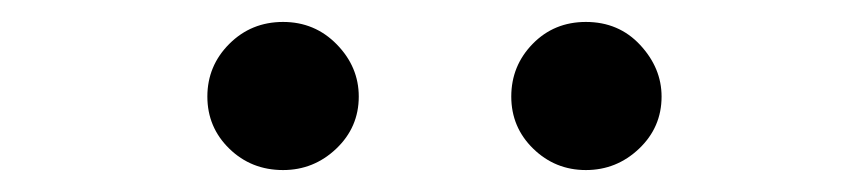

<svg xmlns="http://www.w3.org/2000/svg" viewBox="-20 -700 790 175"><path d="M238 -545Q209 -545 189 -564.5Q169 -584 169 -612Q169 -640 189 -660Q209 -680 238 -680Q267 -680 287 -659.5Q307 -639 307 -612Q307 -584 286.5 -564.5Q266 -545 238 -545ZM514 -545Q486 -545 466 -564.5Q446 -584 446 -612Q446 -640 465.5 -660Q485 -680 514 -680Q544 -680 563.5 -659Q583 -638 583 -612Q583 -584 562.5 -564.5Q542 -545 514 -545Z"/></svg>

Font: Inconsolata ExtraExpanded
Style: Bold
Weight: 700
Width: 8
Monospace: yes
Designer: Raph Levien, Cyreal, Brenton Simpson
Foundry: Raph Levien, Cyreal, Google
Version: Version 3.100; ttfautohint (v1.8.4.7-5d5b)